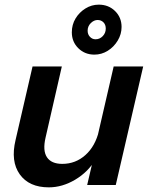

<svg xmlns="http://www.w3.org/2000/svg" viewBox="-20 -796 644 826"><path d="M190 10Q105 10 65 -46Q25 -102 47 -194L120 -510H246L176 -204Q163 -148 182 -119.5Q201 -91 248 -91Q305 -91 347.5 -129Q390 -167 406 -234L391 -110Q359 -56 303.5 -23Q248 10 190 10ZM355 0 383 -120H379L469 -510H596L478 0ZM386 -561Q345 -561 317 -588.5Q289 -616 289 -657Q289 -690 305 -716.5Q321 -743 347.5 -759.5Q374 -776 405 -776Q447 -776 475 -748.5Q503 -721 503 -680Q503 -649 486.5 -621.5Q470 -594 443.5 -577.5Q417 -561 386 -561ZM391 -627Q409 -627 422 -640.5Q435 -654 435 -673Q435 -690 425 -700Q415 -710 400 -710Q384 -710 370.5 -696.5Q357 -683 357 -664Q357 -648 367 -637.5Q377 -627 391 -627Z"/></svg>

Font: Instrument Sans SemiBold
Style: Italic
Weight: 600
Italic angle: -13°
Designer: Rodrigo Fuenzalida
Foundry: fragTYPE
Version: Version 1.000;gftools[0.9.28]